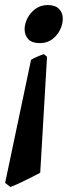

<svg xmlns="http://www.w3.org/2000/svg" viewBox="-49 -474 302 756"><path d="M136.2 -250.5 109.4 206.1Q95.7 213.4 72.8 225.1Q49.8 236.8 27.3 247.3Q4.9 257.8 -8.3 262.2L-28.8 246.1L73.2 -238.3Q83 -244.6 97.9 -251Q112.8 -257.3 124 -260.7ZM47.9 -359.4Q47.9 -380.4 59.1 -402.3Q70.3 -424.3 90.8 -439.2Q111.3 -454.1 139.2 -454.1Q168.5 -454.1 183.3 -439Q198.2 -423.8 198.2 -400.4Q198.2 -378.9 187.5 -356.7Q176.8 -334.5 156.5 -319.3Q136.2 -304.2 107.4 -304.2Q77.1 -304.2 62.5 -319.6Q47.9 -335 47.9 -359.4Z"/></svg>

Font: Gentium Plus
Style: Bold Italic
Weight: 700
Italic angle: -8°
Designer: Victor Gaultney, Annie Olsen, Iska Routamaa, Becca Hirsbrunner
Foundry: SIL International
Version: Version 6.101